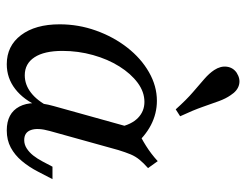

<svg xmlns="http://www.w3.org/2000/svg" viewBox="-99 -607 717 559"><g transform="rotate(90 259.5 -327.5)"><path d="M166.9 11.3Q113.7 11.3 82.3 -30.2Q50.8 -71.8 50.8 -142.7Q50.8 -197.6 69 -248.4Q87.1 -299.2 118.5 -339.5Q150 -379.8 190.3 -402.8Q230.6 -425.8 273.4 -425.8Q310.5 -425.8 344 -408.5Q377.4 -391.1 404.8 -358.1L350 -316.1Q342.7 -351.6 323.4 -370.6Q304 -389.5 276.6 -389.5Q247.6 -389.5 221 -369.8Q194.4 -350 173.4 -316.5Q152.4 -283.1 140.3 -239.9Q128.2 -196.8 128.2 -150.8Q128.2 -97.6 146.8 -69.4Q165.3 -41.1 199.2 -41.1Q226.6 -41.1 250 -59.3Q273.4 -77.4 291.1 -112.1V-83.9Q271 -37.9 239.1 -13.3Q207.3 11.3 166.9 11.3ZM359.7 11.3Q309.7 11.3 290.3 -25.4Q271 -62.1 288.7 -125L356.5 -368.5Q380.6 -379 404.4 -394Q428.2 -408.9 449.2 -428.2L469.4 -400Q454.8 -387.1 445.2 -375.4Q435.5 -363.7 429.4 -349.2Q423.4 -334.7 416.9 -313.7L361.3 -113.7Q351.6 -79 358.5 -59.3Q365.3 -39.5 387.9 -39.5Q400.8 -39.5 412.1 -46.8Q423.4 -54 432.7 -65.7Q441.9 -77.4 450 -92.7L465.3 -121.8H501.6L479.8 -79.8Q466.1 -53.2 448.8 -32.7Q431.5 -12.1 409.7 -0.4Q387.9 11.3 359.7 11.3ZM298.4 -480.6Q270.2 -512.1 248 -531Q225.8 -550 209.7 -564.1Q193.5 -578.2 183.9 -592.7Q171.8 -611.3 174.2 -629.4Q176.6 -647.6 191.9 -658.1Q209.7 -669.4 227 -664.9Q244.4 -660.5 257.3 -640.3Q266.9 -626.6 274.2 -606.9Q281.5 -587.1 291.1 -559.3Q300.8 -531.5 318.5 -493.5Z"/></g></svg>

Font: Playfair 9pt
Style: Italic
Weight: 400
Italic angle: -15.6°
Designer: Claus Eggers Sørensen
Foundry: Claus Eggers Sørensen
Version: Version 2.001;gftools[0.9.30]